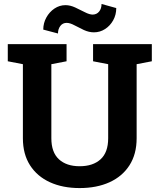

<svg xmlns="http://www.w3.org/2000/svg" viewBox="-20 -932 799 962"><path d="M378.9 10.3Q293.9 10.3 230 -19Q166 -48.3 130.4 -104Q94.7 -159.7 94.7 -239.3V-610.4L19 -625V-710.9H313.5V-625L237.3 -610.4V-239.3Q237.3 -168.9 275.1 -134Q313 -99.1 378.9 -99.1Q445.8 -99.1 483.9 -133.8Q522 -168.5 522 -239.3V-610.4L446.3 -625V-710.9H740.7V-625L664.6 -610.4V-239.3Q664.6 -159.7 628.7 -103.8Q592.8 -47.9 528.6 -18.8Q464.4 10.3 378.9 10.3ZM270.5 -764.2 196.8 -783.7Q196.8 -816.4 212.2 -844.2Q227.5 -872.1 252.9 -889.2Q278.3 -906.2 308.1 -906.2Q331.5 -906.2 356.9 -894.5Q382.3 -882.8 405.3 -870.8Q428.2 -858.9 444.8 -858.9Q464.8 -859.4 476.8 -874.3Q488.8 -889.2 488.8 -912.1L562.5 -891.6Q562.5 -857.9 547.1 -830.3Q531.7 -802.7 506.3 -786.4Q481 -770 450.7 -770Q425.3 -770 400.1 -781.7Q375 -793.5 352.8 -805.4Q330.6 -817.4 314 -817.4Q293.9 -817.4 282.2 -801.8Q270.5 -786.1 270.5 -764.2Z"/></svg>

Font: Roboto Slab
Style: Bold
Weight: 700
Designer: Google
Version: Version 2.000; ttfautohint (v1.8.1.43-b0c9)